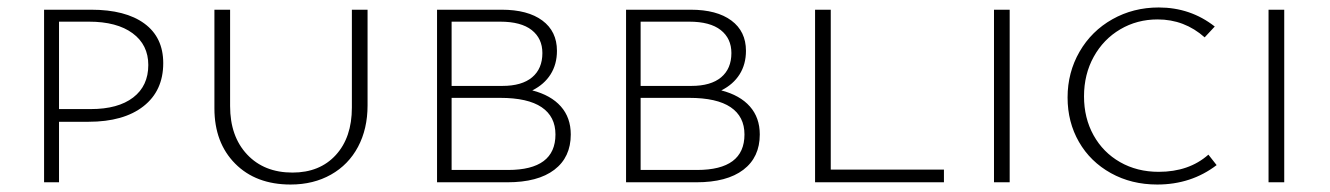

<svg xmlns="http://www.w3.org/2000/svg" viewBox="-20 -488 3561 514"><path d="M417 -319Q417 -245 364 -203.5Q311 -162 217 -162H138V0H98V-462H224Q316 -462 366.5 -425Q417 -388 417 -319ZM377 -314Q377 -368 335 -399Q293 -430 218 -430H138V-196H223Q296 -196 336.5 -227Q377 -258 377 -314Z M554 -198V-462H596V-204Q596 -123 641.5 -74.5Q687 -26 763 -26Q836 -26 879 -73Q922 -120 922 -200V-462H964V-206Q964 -143 938.5 -95Q913 -47 866 -20.5Q819 6 758 6Q665 6 609.5 -50Q554 -106 554 -198Z M1508 -128Q1508 -67 1464 -33.5Q1420 0 1338 0H1150V-462H1323Q1393 -462 1432 -433Q1471 -404 1471 -352Q1471 -316 1454 -289Q1437 -262 1405 -246Q1455 -233 1481.5 -203Q1508 -173 1508 -128ZM1189 -430V-258H1325Q1377 -258 1404.5 -281Q1432 -304 1432 -346Q1432 -385 1403.5 -407.5Q1375 -430 1319 -430ZM1467 -128Q1467 -176 1430 -201Q1393 -226 1319 -226H1189V-33H1340Q1467 -33 1467 -128Z M2014 -128Q2014 -67 1970 -33.5Q1926 0 1844 0H1656V-462H1829Q1899 -462 1938 -433Q1977 -404 1977 -352Q1977 -316 1960 -289Q1943 -262 1911 -246Q1961 -233 1987.5 -203Q2014 -173 2014 -128ZM1695 -430V-258H1831Q1883 -258 1910.5 -281Q1938 -304 1938 -346Q1938 -385 1909.5 -407.5Q1881 -430 1825 -430ZM1973 -128Q1973 -176 1936 -201Q1899 -226 1825 -226H1695V-33H1846Q1973 -33 1973 -128Z M2507 -34V0H2162V-462H2204V-34Z M2641 -462H2683V0H2641Z M2838 -227Q2838 -294 2870 -349.5Q2902 -405 2958 -436.5Q3014 -468 3082 -468Q3167 -468 3232 -417L3205 -388Q3151 -436 3079 -436Q3024 -436 2979 -409.5Q2934 -383 2908 -336Q2882 -289 2882 -230Q2882 -172 2907.5 -126Q2933 -80 2978.5 -54Q3024 -28 3082 -28Q3163 -28 3215 -74L3237 -46Q3169 6 3078 6Q3009 6 2954 -24.5Q2899 -55 2868.5 -108Q2838 -161 2838 -227Z M3376 -462H3418V0H3376Z"/></svg>

Font: Ysabeau SC Light
Style: Regular
Weight: 300
Designer: Christian Thalmann (Catharsis Fonts)
Version: Version 0.003